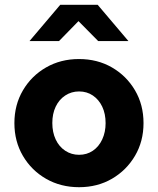

<svg xmlns="http://www.w3.org/2000/svg" viewBox="-20 -770 658 800"><path d="M309.5 10Q233 10 172 -25Q111 -60 75.5 -120.5Q40 -181 40 -257Q40 -333 75.5 -393.5Q111 -454 171.9 -489Q232.8 -524 309 -524Q386 -524 446.5 -489Q507 -454 542.5 -393.7Q578 -333.4 578 -257Q578 -181.2 542.5 -120.8Q507 -60.5 446.5 -25.2Q386 10 309.5 10ZM309.4 -125Q342 -125 367 -142Q392 -159 406 -189.2Q420 -219.4 420 -257Q420 -296 406 -325.5Q392 -355 367 -372Q342 -389 309.4 -389Q277.4 -389 251.7 -372Q226 -355 212 -325.5Q198 -296 198 -257.5Q198 -219 212 -189Q226 -159 251.7 -142Q277.4 -125 309.4 -125ZM389 -599 307 -682 226 -599H103L231 -750H387L515 -599Z"/></svg>

Font: Red Hat Text VF
Style: Regular
Weight: 300
Designer: Pentagram, MCKL
Foundry: Pentagram, MCKL
Version: Version 1.023